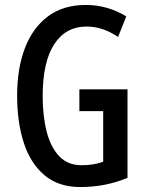

<svg xmlns="http://www.w3.org/2000/svg" viewBox="-20 -744 590 774"><path d="M300 -384H494V-27Q448 -8 401 1Q354 10 303 10Q216 10 159.5 -37.5Q103 -85 76 -168Q49 -251 49 -359Q49 -467 80 -549Q111 -631 172.5 -677.5Q234 -724 326 -724Q371 -724 412 -712Q453 -700 489 -678L456 -595Q394 -637 329 -637Q245 -637 198.5 -565.5Q152 -494 152 -356Q152 -277 168 -214Q184 -151 218.5 -114.5Q253 -78 308 -78Q335 -78 355.5 -81.5Q376 -85 396 -92V-296H300Z"/></svg>

Font: Noto Sans Kannada ExtraCondensed Medium
Style: Regular
Weight: 500
Width: 2
Designer: Jelle Bosma - Monotype Design Team
Foundry: Monotype Imaging Inc.
Version: Version 2.005; ttfautohint (v1.8.4.7-5d5b)